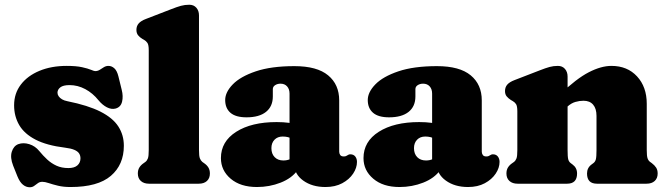

<svg xmlns="http://www.w3.org/2000/svg" viewBox="-20 -775 2814 810"><path d="M273.5 -416Q246.5 -416 234.5 -406.5Q222.5 -397 222.5 -384Q222.5 -376 227.5 -368.8Q232.5 -361.5 241.8 -356Q251 -350.5 264.5 -348Q351.5 -330.5 403.8 -304Q456 -277.5 479.2 -241.5Q502.5 -205.5 502.5 -160Q502.5 -80 447.5 -33Q392.5 14 277.5 14Q247.5 14 224.8 8.5Q202 3 185.8 -2.5Q169.5 -8 158.5 -8Q147.5 -8 139.8 -2.2Q132 3.5 124.2 9.2Q116.5 15 105.5 15Q90 15 76.8 4.2Q63.5 -6.5 53.5 -31L35.5 -76Q22 -110.5 29.8 -135Q37.5 -159.5 57.5 -167Q78.5 -174.5 103.5 -166.8Q128.5 -159 145.5 -138Q161.5 -118.5 179 -102.2Q196.5 -86 218.2 -76Q240 -66 268.5 -66Q294 -66 306.8 -77.5Q319.5 -89 319.5 -107Q319.5 -119 313.5 -128Q307.5 -137 293.2 -143Q279 -149 254.5 -152Q177 -161.5 129.8 -186Q82.5 -210.5 61 -247.5Q39.5 -284.5 39.5 -331Q39.5 -381 68 -418.2Q96.5 -455.5 146.5 -476.2Q196.5 -497 261.5 -497Q301.5 -497 326.2 -491.5Q351 -486 364 -480.5Q377 -475 381.5 -475Q392 -475 400.8 -480.5Q409.5 -486 418.2 -491.5Q427 -497 437.5 -497Q451 -497 462.2 -487Q473.5 -477 479.5 -453L493.5 -396Q500.5 -369 495 -346Q489.5 -323 467.5 -317Q450.5 -312.5 431.2 -322.2Q412 -332 395.5 -352Q371.5 -382 339.8 -399Q308 -416 273.5 -416Z M819.5 -710V-142Q819.5 -116.5 823.2 -107Q827 -97.5 833.5 -92L840.5 -87Q852.5 -79 859 -68.5Q865.5 -58 865.5 -43Q865.5 -23 853 -11.5Q840.5 0 818.5 0H608.5Q587 0 574.2 -11.5Q561.5 -23 561.5 -43Q561.5 -58 568 -68.5Q574.5 -79 586.5 -87L593.5 -92Q600.5 -97.5 604 -107Q607.5 -116.5 607.5 -142V-563Q607.5 -585.5 602 -593.8Q596.5 -602 587.5 -607L580.5 -611Q569.5 -617.5 562.5 -626.2Q555.5 -635 555.5 -649Q555.5 -665 565 -676Q574.5 -687 595.5 -695L701.5 -736Q727 -746 743.5 -750.5Q760 -755 778.5 -755Q797.5 -755 808.5 -742.2Q819.5 -729.5 819.5 -710Z M1221.5 -82.5V-95.5L1201.5 -99V-380Q1201.5 -399 1191.2 -410.5Q1181 -422 1163.5 -422Q1150.5 -422 1140.8 -415.8Q1131 -409.5 1131 -399V-368Q1131 -326 1102.2 -303Q1073.5 -280 1020 -280Q974.5 -280 952.2 -299.2Q930 -318.5 930 -353Q930 -386 962 -419Q994 -452 1059 -474Q1124 -496 1222 -496Q1317.5 -496 1364.2 -457.2Q1411 -418.5 1411 -351.5V-135Q1411 -127.5 1415.2 -121.2Q1419.5 -115 1430 -115Q1436 -115 1439.5 -116.5Q1443 -118 1446 -120Q1448.5 -121.5 1451.2 -122.8Q1454 -124 1458 -124Q1471.5 -124 1478.8 -114.8Q1486 -105.5 1486 -92Q1486 -67 1469.8 -42.5Q1453.5 -18 1423.8 -2Q1394 14 1353 14Q1297 14 1259.2 -13.2Q1221.5 -40.5 1221.5 -82.5ZM912 -108Q912 -178 976.5 -219Q1041 -260 1147 -260Q1176 -260 1198.8 -256.8Q1221.5 -253.5 1235.5 -247L1214.5 -188.5Q1204.5 -194 1194.5 -196.5Q1184.5 -199 1172.5 -199Q1151 -199 1138 -185.5Q1125 -172 1125 -150Q1125 -126 1138.8 -112Q1152.5 -98 1175.5 -98Q1191.5 -98 1204 -103.8Q1216.5 -109.5 1222.5 -116L1235.5 -57Q1211 -23 1164 -4.5Q1117 14 1064 14Q994.5 14 953.2 -21Q912 -56 912 -108Z M1823 -82.5V-95.5L1803 -99V-380Q1803 -399 1792.8 -410.5Q1782.5 -422 1765 -422Q1752 -422 1742.2 -415.8Q1732.5 -409.5 1732.5 -399V-368Q1732.5 -326 1703.8 -303Q1675 -280 1621.5 -280Q1576 -280 1553.8 -299.2Q1531.5 -318.5 1531.5 -353Q1531.5 -386 1563.5 -419Q1595.5 -452 1660.5 -474Q1725.5 -496 1823.5 -496Q1919 -496 1965.8 -457.2Q2012.5 -418.5 2012.5 -351.5V-135Q2012.5 -127.5 2016.8 -121.2Q2021 -115 2031.5 -115Q2037.5 -115 2041 -116.5Q2044.5 -118 2047.5 -120Q2050 -121.5 2052.8 -122.8Q2055.5 -124 2059.5 -124Q2073 -124 2080.2 -114.8Q2087.5 -105.5 2087.5 -92Q2087.5 -67 2071.2 -42.5Q2055 -18 2025.2 -2Q1995.5 14 1954.5 14Q1898.5 14 1860.8 -13.2Q1823 -40.5 1823 -82.5ZM1513.5 -108Q1513.5 -178 1578 -219Q1642.5 -260 1748.5 -260Q1777.5 -260 1800.2 -256.8Q1823 -253.5 1837 -247L1816 -188.5Q1806 -194 1796 -196.5Q1786 -199 1774 -199Q1752.5 -199 1739.5 -185.5Q1726.5 -172 1726.5 -150Q1726.5 -126 1740.2 -112Q1754 -98 1777 -98Q1793 -98 1805.5 -103.8Q1818 -109.5 1824 -116L1837 -57Q1812.5 -23 1765.5 -4.5Q1718.5 14 1665.5 14Q1596 14 1554.8 -21Q1513.5 -56 1513.5 -108Z M2374.5 -452V-142Q2374.5 -113.5 2377.2 -103Q2380 -92.5 2387.5 -87L2395.5 -81Q2414.5 -67 2414.5 -43Q2414.5 0 2372.5 0H2163.5Q2142 0 2129.2 -11.5Q2116.5 -23 2116.5 -43Q2116.5 -58 2123 -68.5Q2129.5 -79 2141.5 -87L2148.5 -92Q2155.5 -97.5 2159 -107Q2162.5 -116.5 2162.5 -142V-305Q2162.5 -327.5 2157 -335.8Q2151.5 -344 2142.5 -349L2135.5 -353Q2124.5 -360 2117.5 -368.5Q2110.5 -377 2110.5 -391Q2110.5 -407 2120 -418Q2129.5 -429 2150.5 -437L2256.5 -478Q2282 -488 2298.5 -492.5Q2315 -497 2333.5 -497Q2352.5 -497 2363.5 -484.2Q2374.5 -471.5 2374.5 -452ZM2356.5 -310 2318.5 -354 2341.5 -376Q2412 -443.5 2464 -470.2Q2516 -497 2559.5 -497Q2626.5 -497 2667.5 -452.8Q2708.5 -408.5 2708.5 -337V-142Q2708.5 -116.5 2712 -106.8Q2715.5 -97 2722.5 -92L2729.5 -87Q2741.5 -78 2748 -68Q2754.5 -58 2754.5 -43Q2754.5 -23 2742 -11.5Q2729.5 0 2707.5 0H2498.5Q2456.5 0 2456.5 -43Q2456.5 -67 2475.5 -81L2483.5 -87Q2491 -92.5 2493.8 -103Q2496.5 -113.5 2496.5 -142V-286Q2496.5 -317 2482.2 -333.5Q2468 -350 2441.5 -350Q2425 -350 2407.5 -345Q2390 -340 2373.5 -325Z"/></svg>

Font: Fraunces SuperSoft Wonky
Style: Regular
Weight: 900
Version: Version 1.000;[b76b70a41]